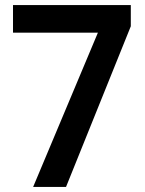

<svg xmlns="http://www.w3.org/2000/svg" viewBox="-20 -733 569 753"><path d="M110 0 364 -605H31V-713H493V-630L239 0Z"/></svg>

Font: Noto Sans Malayalam SemiCondensed SemiBold
Style: Regular
Weight: 600
Width: 4
Designer: Jelle Bosma - Monotype Design Team
Foundry: Monotype Imaging Inc.
Version: Version 2.104; ttfautohint (v1.8.4.7-5d5b)